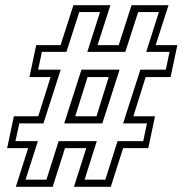

<svg xmlns="http://www.w3.org/2000/svg" viewBox="-20 -720 712 740"><path d="M41 0 88.5 -149H7.5L33.5 -272H127.5L175 -423H93.5L119.5 -546H213.5L263 -700H405.5L356 -546H437.5L487 -700H629.5L580 -546H663.5L637.5 -423H541.5L494 -272H577.5L551.5 -149H454.5L407 0H265L312.5 -149H230.5L183 0ZM227.5 -244.5 294 -451.5H441L374.5 -244.5ZM270 -272H352L399 -423H317.5ZM78.5 -27.5H159L206 -176H353L306 -27.5H386L433 -176H532L546.5 -244.5H454.5L521 -451.5H619L633.5 -520H543.5L592.5 -673.5H512.5L463 -520H316.5L365.5 -673.5H285.5L236 -520H141.5L127 -451.5H214L147.5 -244.5H54.5L39.5 -176H126Z"/></svg>

Font: Tourney Thin Light
Style: Italic
Weight: 300
Italic angle: -12°
Version: Version 1.015